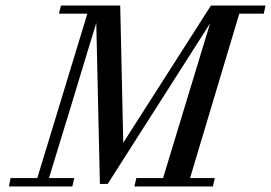

<svg xmlns="http://www.w3.org/2000/svg" viewBox="-20 -670 974 690"><path d="M738 -650H934L928 -621H840L663 -30H752L745 0H463L470 -30H566L735 -586L367 -9H339L326 -587Q321 -572 302.5 -511Q284 -450 241 -308Q198 -166 156 -30H247L240 0H12L18 -30H114L294 -621H192L199 -650H412L423 -157Z"/></svg>

Font: GFS Solomos
Style: Regular
Weight: 400
Designer: George D. Matthiopoulos
Foundry: George D. Matthiopoulos
Version: Version 1.000